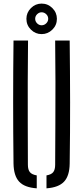

<svg xmlns="http://www.w3.org/2000/svg" viewBox="-20 -1021 454 1047"><path d="M53.7 -129.2Q51.7 -298.2 51.7 -464.6Q51.7 -631 53.7 -800H132.9Q131.8 -687.5 131.3 -574.5Q130.8 -461.6 131.4 -348.7Q131.9 -235.7 132.1 -122.8Q132.1 -95.7 142.9 -82.4Q153.7 -69 180.4 -64.6V6Q113.5 1.3 84.2 -30.7Q54.8 -62.7 53.7 -129.2ZM233.5 6V-64.6Q260.1 -69 270.4 -82.4Q280.8 -95.8 280.8 -122.8Q281.4 -235.7 281.9 -348.7Q282.4 -461.6 282.4 -574.5Q282.4 -687.5 280.8 -800H360Q362 -631 362.3 -464.6Q362.5 -298.2 360 -129.2Q359.3 -62.7 329.6 -30.7Q299.8 1.3 233.5 6ZM206.9 -835Q173.2 -835 148.6 -859.4Q124 -883.8 124 -918.4Q124 -952.2 148.6 -976.8Q173.2 -1001.4 206.9 -1001.4Q241.1 -1001.4 265.7 -976.8Q290.3 -952.2 290.3 -918.4Q290.3 -883.8 265.5 -859.4Q240.7 -835 206.9 -835ZM206.9 -883.2Q221.6 -883.2 232.3 -893.9Q242.9 -904.6 242.9 -918.4Q242.9 -933.1 232.1 -943.5Q221.2 -954 206.9 -954Q193.1 -954 182.5 -943.5Q171.8 -933.1 171.8 -918.4Q171.8 -904.6 182.2 -893.9Q192.7 -883.2 206.9 -883.2Z"/></svg>

Font: Big Shoulders Stencil Text Thin
Style: Regular
Weight: 100
Designer: Patric King
Foundry: XO Type Co
Version: Version 2.001